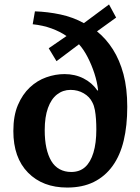

<svg xmlns="http://www.w3.org/2000/svg" viewBox="-20 -829 631 863"><path d="M282 14Q172 14 106 -53Q40 -120 40 -240Q40 -309 60.5 -357Q81 -405 114 -436Q147 -467 188 -481.5Q229 -496 270 -496Q317 -496 355.5 -476.5Q394 -457 418 -422L421 -423Q417 -460 404.5 -498.5Q392 -537 374 -572Q356 -607 335 -630L234 -554L199 -612L279 -667Q250 -687 212 -701Q174 -715 127 -720L137 -778Q195 -776 251.5 -764Q308 -752 357 -725L470 -809L502 -750L416 -688Q457 -655 487.5 -607Q518 -559 535 -495.5Q552 -432 552 -349Q552 -264 536 -197Q520 -130 486 -83Q452 -36 401.5 -11Q351 14 282 14ZM300 -56Q338 -56 362.5 -78Q387 -100 400 -143Q413 -186 413 -247Q413 -271 411.5 -293Q410 -315 406.5 -334.5Q403 -354 395 -369Q383 -394 356.5 -409.5Q330 -425 297 -425Q263 -425 236.5 -404.5Q210 -384 195.5 -343.5Q181 -303 181 -244Q181 -199 188.5 -164.5Q196 -130 210.5 -105.5Q225 -81 248 -68.5Q271 -56 300 -56Z"/></svg>

Font: Literata 18pt SemiBold
Style: Regular
Weight: 600
Designer: Latin by Veronika Burian and Jose Scaglione. Greek by Irene Vlachou. Cyrillic by Vera Evstafieva.
Foundry: TypeTogether
Version: Version 3.103;gftools[0.9.29]